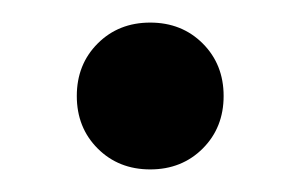

<svg xmlns="http://www.w3.org/2000/svg" viewBox="-20 -140 266 170"><path d="M113 -120Q141 -120 159.5 -101.5Q178 -83 178 -55Q178 -27 159.5 -8.5Q141 10 113 10Q85 10 66.5 -8.5Q48 -27 48 -55Q48 -83 66.5 -101.5Q85 -120 113 -120Z"/></svg>

Font: Prodigy Sans
Style: Regular
Weight: 400
Designer: Wei Huang
Foundry: Wei Huang
Version: Version 1.003; ttfautohint (v1.8.3)